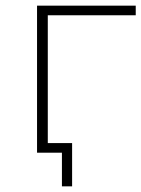

<svg xmlns="http://www.w3.org/2000/svg" viewBox="-20 -540 500 679"><path d="M235 -34H149V-486H460V-520H111V0H199V119H235Z"/></svg>

Font: Montserrat-Alt1 ExtLt
Style: Regular
Weight: 200
Designer: Differentunic
Foundry: Differentunic
Version: Version 7.222